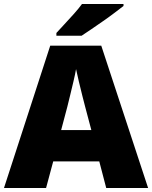

<svg xmlns="http://www.w3.org/2000/svg" viewBox="-20 -947 766 967"><path d="M515 0 480 -134H248L212 0H0L233 -717H490L726 0ZM409 -409Q404 -428 395 -463.5Q386 -499 377 -537Q368 -575 363 -599Q359 -575 350.5 -539Q342 -503 333.5 -468Q325 -433 319 -409L288 -292H440ZM602 -917Q584 -903 557 -882.5Q530 -862 499 -840.5Q468 -819 439.5 -799.5Q411 -780 391 -767H264V-781Q281 -800 305 -825.5Q329 -851 353 -878Q377 -905 393 -927H602Z"/></svg>

Font: Noto Sans Georgian Black
Style: Regular
Weight: 900
Designer: Monotype Design Team, Akaki Razmadze
Foundry: Google LLC
Version: Version 2.005; ttfautohint (v1.8.4.7-5d5b)